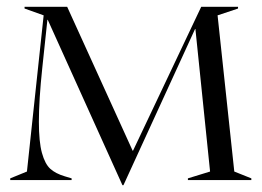

<svg xmlns="http://www.w3.org/2000/svg" viewBox="-20 -528 767 563"><path d="M120 -470H119L104 -329Q94 -235 94 -171Q94 -112 103 -79.5Q112 -47 127.5 -33Q143 -19 170 -11L190 -5V0H10V-5L59 -25L108 -483L52 -503V-508H177L369 -86H370L570 -508H678V-503L618 -483L667 -25L717 -5V0H531V-5L596 -25L553 -443H552L342 15H339Z"/></svg>

Font: Nyght Serif Light
Style: Regular
Weight: 300
Designer: Maksym Kobuzan
Version: Version 0.410